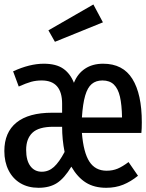

<svg xmlns="http://www.w3.org/2000/svg" viewBox="-26 -844 667 876"><path d="M621 -286.2Q621 -255.9 619 -237.4H347.7Q354.9 -148.2 381.8 -106.7Q408.7 -65.1 460.5 -65.1Q488.2 -65.1 510.8 -74.6Q533.3 -84.1 560.5 -104.6L603.6 -42.1Q570.8 -15.4 535.9 -1.3Q501 12.8 458.5 12.8Q404.1 12.8 366.2 -10.8Q328.2 -34.4 299.5 -83.6Q267.7 -30.8 234.1 -9Q200.5 12.8 149.7 12.8Q102.6 12.8 67.4 -7.9Q32.3 -28.7 13.1 -66.9Q-6.2 -105.1 -6.2 -154.9Q-6.2 -240 49.2 -284.9Q104.6 -329.7 211.8 -329.7H257.4V-370.8Q257.4 -476.9 164.1 -476.9Q138.5 -476.9 116.2 -470.8Q93.8 -464.6 59.5 -449.2L33.8 -518.5Q109.2 -553.3 173.8 -553.3Q229.7 -553.3 262.1 -531Q294.4 -508.7 311.3 -466.2Q327.7 -507.7 361.8 -530.5Q395.9 -553.3 444.6 -553.3Q534.9 -553.3 577.9 -484.1Q621 -414.9 621 -286.2ZM347.7 -308.2H530.8Q529.7 -366.2 521.3 -402.8Q512.8 -439.5 493.6 -458.2Q474.4 -476.9 441.5 -476.9Q411.8 -476.9 392.6 -460.8Q373.3 -444.6 362.6 -407.7Q351.8 -370.8 347.7 -308.2ZM217.4 -265.6Q150.8 -265.6 122.1 -238.5Q93.3 -211.3 93.3 -160Q93.3 -111.8 112.6 -86.2Q131.8 -60.5 164.6 -60.5Q195.9 -60.5 220 -82.3Q244.1 -104.1 268.7 -150.8Q257.4 -207.2 257.4 -265.6ZM194.9 -705.6 400 -823.6 443.6 -742.1 224.6 -653.3Z"/></svg>

Font: Fira Code Fixed Retina
Style: Regular
Weight: 450
Monospace: yes
Designer: Carrois Corporate, Edenspiekermann AG, Nikita Prokopov
Foundry: Carrois Corporate, Edenspiekermann AG, Nikita Prokopov
Version: Version 5.002